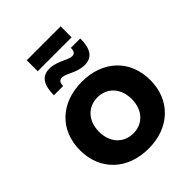

<svg xmlns="http://www.w3.org/2000/svg" viewBox="-241 -983 1114 1114"><g transform="rotate(-45 316.5 -425.5)"><path d="M179 -857V-767H457V-857ZM488 -727H411C411 -702 404 -687 381 -687C350 -687 300 -730 237 -730C170 -730 147 -679 147 -602H223C223 -627 230 -642 254 -642C286 -642 335 -599 397 -599C464 -599 488 -648 488 -727ZM317 -543C144 -543 28 -434 28 -269C28 -105 144 6 317 6C489 6 605 -105 605 -269C605 -434 489 -543 317 -543ZM317 -415C396 -415 451 -355 451 -267C451 -179 396 -119 317 -119C237 -119 182 -179 182 -267C182 -355 237 -415 317 -415Z"/></g></svg>

Font: Juman SemiBold
Style: Regular
Weight: 600
Designer: Bandar Raffah (Arabic) Julieta Ulanovsky (Latin)
Foundry: Caramella
Version: Version 5.022;PS 005.022;hotconv 1.0.88;makeotf.lib2.5.64775